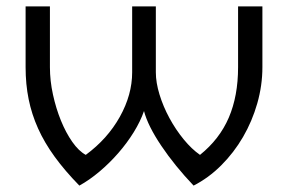

<svg xmlns="http://www.w3.org/2000/svg" viewBox="-20 -567 900 600"><path d="M60 -547V-357Q60 -304 69.5 -257Q79 -210 99 -165.5Q119 -121 151 -77Q183 -33 228 13Q259 -4 290.5 -30.5Q322 -57 349.5 -88.5Q377 -120 398 -154Q419 -188 430 -220Q442 -174 484 -111.5Q526 -49 585 13Q632 -11 671.5 -50.5Q711 -90 739.5 -139Q768 -188 784 -244Q800 -300 800 -357V-547H724V-357Q724 -267 695 -199.5Q666 -132 605 -83Q579 -101 554 -131.5Q529 -162 509.5 -198Q490 -234 478.5 -271.5Q467 -309 467 -341V-547H465H395H393V-341Q393 -271 354.5 -202Q316 -133 248 -83Q226 -95 206 -123.5Q186 -152 170.5 -190Q155 -228 145.5 -271.5Q136 -315 136 -357V-547Z"/></svg>

Font: Involve
Style: Regular
Weight: 400
Designer: Stefan Peev
Foundry: Context Ltd.
Version: Version 1.001